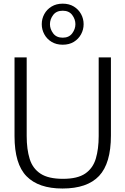

<svg xmlns="http://www.w3.org/2000/svg" viewBox="-20 -1033 695 1064"><path d="M326.2 11.7Q193.8 11.7 127.2 -56.2Q60.5 -124 60.5 -278.3V-714.8H127.9V-279.3Q127.9 -205.6 144.5 -152.3Q161.1 -99.1 204.6 -70.6Q248 -42 329.1 -42Q409.7 -42 452.4 -71.3Q495.1 -100.6 511 -154.1Q526.9 -207.5 526.9 -279.3V-714.8H594.7V-281.7Q594.7 -127.9 529.1 -58.1Q463.4 11.7 326.2 11.7ZM327.6 -785.2Q292 -785.2 265.9 -801Q239.7 -816.9 225.6 -843Q211.4 -869.1 211.4 -898.9Q211.4 -929.2 225.6 -955.1Q239.7 -981 265.9 -996.8Q292 -1012.7 327.6 -1012.7Q363.3 -1012.7 389.2 -996.8Q415 -981 429.2 -955.1Q443.4 -929.2 443.4 -898.9Q443.4 -869.1 429.2 -843Q415 -816.9 389.2 -801Q363.3 -785.2 327.6 -785.2ZM327.6 -824.2Q362.3 -824.2 380.1 -848.1Q397.9 -872.1 397.9 -898.9Q397.9 -926.3 380.1 -950Q362.3 -973.6 327.6 -973.6Q292.5 -973.6 274.7 -950Q256.8 -926.3 256.8 -898.9Q256.8 -872.1 274.7 -848.1Q292.5 -824.2 327.6 -824.2Z"/></svg>

Font: Pontano Sans Light
Style: Regular
Weight: 300
Designer: Vernon Adams
Foundry: Vernon Adams
Version: Version 2.001